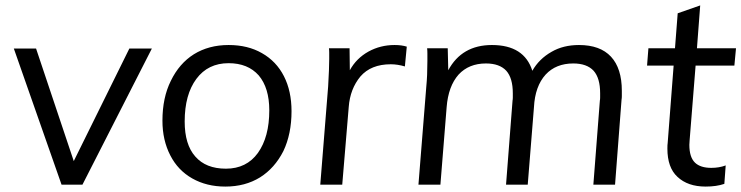

<svg xmlns="http://www.w3.org/2000/svg" viewBox="-20 -681 2734 708"><path d="M457 -502H540L284 0H207L31 -502H113L252 -87Z M811 7Q742 7 689 -23Q636 -53 608 -108Q579 -164 579 -236Q579 -321 610 -383Q641 -447 695 -481Q750 -515 823 -515Q894 -515 946 -485Q999 -455 1027 -400Q1055 -345 1055 -271Q1055 -187 1025 -124Q993 -61 939 -27Q884 7 811 7ZM813 -59Q889 -59 931 -117Q973 -176 973 -274Q973 -357 934 -403Q894 -448 823 -448Q747 -448 704 -390Q661 -332 661 -233Q661 -148 700 -104Q739 -59 813 -59Z M1435 -515Q1461 -515 1480 -509L1473 -436Q1446 -444 1421 -444Q1348 -444 1309 -399Q1271 -353 1266 -287L1242 0H1161L1190 -362Q1192 -396 1193 -421.5Q1194 -447 1194 -464Q1194 -477 1194 -486.5Q1194 -496 1193 -503H1269L1270 -422Q1294 -466 1339 -491Q1383 -515 1435 -515Z M2115 -515Q2193 -515 2233 -472Q2273 -429 2273 -346Q2273 -335 2273 -327Q2273 -319 2272 -314L2248 0H2168L2192 -310Q2193 -315 2193 -321.5Q2193 -328 2193 -337Q2193 -393 2169 -420Q2144 -447 2094 -447Q2030 -447 1992 -406Q1953 -363 1949 -286L1926 0H1846L1870 -310Q1871 -315 1871 -321.5Q1871 -328 1871 -337Q1871 -393 1847 -420Q1822 -447 1772 -447Q1709 -447 1671 -406Q1633 -363 1627 -286L1604 0H1523L1552 -362Q1554 -382 1555 -405.5Q1556 -429 1556 -456Q1556 -472 1556 -483.5Q1556 -495 1555 -503H1631L1633 -422Q1683 -515 1794 -515Q1913 -515 1943 -420Q1968 -464 2014 -490Q2057 -515 2115 -515Z M2523 -164 2522 -147Q2522 -101 2543 -81Q2563 -62 2603 -62Q2632 -62 2656 -71L2651 -3Q2622 7 2582 7Q2516 7 2478 -29Q2441 -63 2441 -133Q2441 -148 2442 -153L2464 -439H2366L2371 -503H2469L2479 -632L2562 -661L2550 -503H2694L2688 -439H2545Z"/></svg>

Font: PRinguin Sans
Style: Italic
Weight: 400
Designer: Vernon Adams
Foundry: Vernon Adams
Version: ""